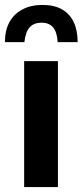

<svg xmlns="http://www.w3.org/2000/svg" viewBox="-27 -759 335 779"><path d="M71 0V-511H208V0ZM-7 -588Q-7 -636 11.5 -669.5Q30 -703 64.5 -721Q99 -739 145 -739Q193 -739 224.5 -721Q256 -703 272 -669.5Q288 -636 288 -588H207Q204 -631 187.5 -649Q171 -667 142 -667Q111 -667 94 -649Q77 -631 72 -588Z"/></svg>

Font: Chivo Medium SemiBold
Style: Regular
Weight: 600
Version: Version 2.002